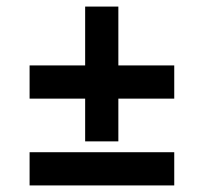

<svg xmlns="http://www.w3.org/2000/svg" viewBox="-20 -564 620 584"><path d="M239 -264H70V-365H239V-544H340V-365H510V-264H340V-134H239ZM70 -101H510V0H70Z"/></svg>

Font: Play
Style: Bold
Weight: 700
Designer: Jonas Hecksher (Cyrillic expansion: Cyreal)
Foundry: Jonas Hecksher, Playtype, e-types AS
Version: Version 2.101; ttfautohint (v1.5.65-e2d9)